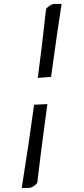

<svg xmlns="http://www.w3.org/2000/svg" viewBox="-20 -737 422 962"><path d="M150.9 -212.4 217.3 -215.3Q181.2 49.8 167 176.3Q167 182.6 151.6 193.6Q136.2 204.6 124 204.6H88.9Q125.5 -24.9 150.9 -212.4ZM235.8 -351.6 169.4 -346.7Q191.4 -512.7 210.4 -689Q210.4 -695.3 225.8 -706.3Q241.2 -717.3 253.4 -717.3H288.6Q270.5 -604 235.8 -351.6Z"/></svg>

Font: Emblema One
Style: Regular
Weight: 400
Designer: Riccardo De Franceschi
Foundry: Riccardo De Franceschi
Version: Version 1.003